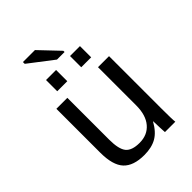

<svg xmlns="http://www.w3.org/2000/svg" viewBox="-244 -965 1088 1088"><g transform="rotate(-45 300.0 -420.5)"><path d="M178.2 -528.3V-193.4Q178.2 -117.2 202.1 -87.6Q226.1 -58.1 287.6 -58.1Q350.6 -58.1 387.2 -101.1Q423.8 -144 423.8 -222.2V-528.3H512.2V-112.8Q512.2 -20.5 515.1 0H432.1Q431.6 -2.4 431.2 -13.2Q430.7 -23.9 429.9 -37.8Q429.2 -51.8 428.2 -90.3H426.8Q396.5 -35.6 356.7 -12.9Q316.9 9.8 257.8 9.8Q170.9 9.8 130.6 -33.4Q90.3 -76.7 90.3 -176.3V-528.3ZM356.4 -595.2V-685.1H436V-595.2ZM164.1 -595.2V-685.1H244.6V-595.2ZM290 -723.1 143.6 -835.4V-849.6H239.7L350.6 -732.9V-723.1Z"/></g></svg>

Font: Cousine
Style: Regular
Weight: 400
Monospace: yes
Designer: Steve Matteson
Foundry: Monotype Imaging Inc.
Version: Version 1.21